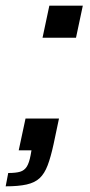

<svg xmlns="http://www.w3.org/2000/svg" viewBox="-45 -530 316 677"><path d="M-25 127 -16 80Q11 80 26 75.5Q41 71 49.5 57.5Q58 44 63 17L66 0H21L45 -112H163L144 -22Q134 24 123 53Q112 82 95 98Q78 114 49 120.5Q20 127 -25 127ZM105 -397 129 -510H247L223 -397Z"/></svg>

Font: Saira SemiExpanded Medium
Style: Italic
Weight: 500
Width: 6
Italic angle: -12°
Designer: Hector Gatti with collaboration of the Omnibus-Type team
Foundry: Omnibus-Type
Version: Version 1.101